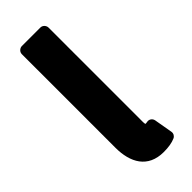

<svg xmlns="http://www.w3.org/2000/svg" viewBox="-250 -767 841 841"><g transform="rotate(-45 170.5 -347.0)"><path d="M70 -126C70 -35 108 37 207 37C236 37 260 33 278 25C288 21 295 10 293 -2L278 -88C275 -103 261 -111 248 -108C242 -107 240 -107 237 -107C236 -109 235 -113 235 -120V-706C235 -717 225 -731 210 -731H95C84 -731 70 -721 70 -706Z"/></g></svg>

Font: Falling Sky
Style: Blk
Weight: 900
Designer: Paul D. Hunt
Foundry: Adobe Systems Incorporated
Version: Version 1.02